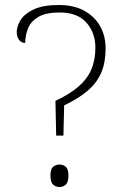

<svg xmlns="http://www.w3.org/2000/svg" viewBox="-20 -744 508 769"><path d="M205 -201 202 -340Q258 -366 293.5 -396.5Q329 -427 345.5 -465Q362 -503 362 -553Q362 -613 326 -653.5Q290 -694 219 -694Q164 -694 134 -676.5Q104 -659 92.5 -631Q81 -603 81 -572Q66 -572 56.5 -584Q47 -596 47 -617Q47 -638 62.5 -663.5Q78 -689 115.5 -706.5Q153 -724 216 -724Q275 -724 316.5 -701.5Q358 -679 380.5 -640Q403 -601 403 -549Q403 -494 385.5 -453Q368 -412 331 -380.5Q294 -349 237 -322L234 -201ZM218 5Q204 5 193 -4.5Q182 -14 182 -41Q182 -67 193 -76Q204 -85 218 -85Q233 -85 243.5 -76Q254 -67 254 -41Q254 -14 243.5 -4.5Q233 5 218 5Z"/></svg>

Font: Noto Serif Khmer ExtraLight
Style: Regular
Weight: 250
Version: Version 2.003